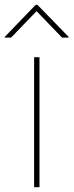

<svg xmlns="http://www.w3.org/2000/svg" viewBox="-49 -781 307 801"><path d="M93.3 0V-542.5H115.7V0ZM-2.9 -624H-29.3V-627L99.6 -760.7H107.4L237.3 -627V-624H210L103.5 -734.4Z"/></svg>

Font: Inter 16pt Thin
Style: Regular
Weight: 250
Version: Version 4.001;git-66647c0bb